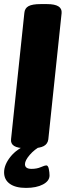

<svg xmlns="http://www.w3.org/2000/svg" viewBox="-33 -722 322 938"><path d="M91 2Q16 2 21 -42L86 -659Q88 -682 106.5 -692Q125 -702 165 -702H197Q272 -702 268 -658L203 -41Q200 -19 181 -8.5Q162 2 123 2ZM94 196Q43 196 15 176Q-13 156 -13 120Q-13 83 18 44Q49 5 105 -17L169 -10Q135 8 112 35Q89 62 89 80Q89 103 121 103Q147 103 166.5 94.5Q186 86 193 86Q202 86 205.5 103.5Q209 121 209 135Q209 162 177 179Q145 196 94 196Z"/></svg>

Font: Asap Semi Condensed Semi Condensed Black
Style: Italic
Weight: 900
Width: 4
Italic angle: -6°
Designer: Pablo Cosgaya
Foundry: Omnibus-Type
Version: Version 3.001; ttfautohint (v1.8.4.7-5d5b)